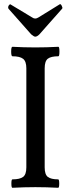

<svg xmlns="http://www.w3.org/2000/svg" viewBox="-20 -888 330 911"><path d="M147 -714Q141 -714 128 -725L20 -847Q18 -851 19 -856Q20 -861 24 -865Q28 -869 30 -867L133 -805Q140 -800 147 -800Q154 -800 162 -805L264 -868Q268 -870 273 -860.5Q278 -851 275 -847L167 -725Q156 -714 147 -714ZM39 3Q34 3 34 -17Q34 -37 39 -37Q74 -37 89.5 -48.5Q105 -60 105 -94V-564Q105 -597 89.5 -609Q74 -621 39 -621Q33 -621 33 -643.5Q33 -666 39 -666Q93 -663 148 -663Q202 -663 257 -666Q262 -666 262 -643.5Q262 -621 257 -621Q222 -621 207 -609.5Q192 -598 192 -564V-94Q192 -60 207 -48.5Q222 -37 256 -37Q261 -37 261 -17Q261 3 256 3Q200 0 148 0Q95 0 39 3Z"/></svg>

Font: Junicode Cond Medium
Style: Regular
Weight: 500
Width: 3
Designer: Peter S. Baker
Version: Version 2.201